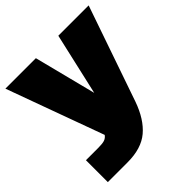

<svg xmlns="http://www.w3.org/2000/svg" viewBox="-193 -659 998 998"><g transform="rotate(-45 306.0 -160.0)"><path d="M33 39H125Q155 39 170 34Q185 29 195 15L0 -520H224L311 -178L389 -520H612L430 6Q396 102 338 151Q280 200 178 200H33Z"/></g></svg>

Font: Aspekta 1000
Style: Regular
Weight: 1000
Designer: Ivo Dolenc
Version: Version 2.000